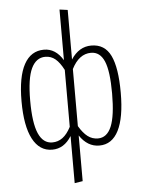

<svg xmlns="http://www.w3.org/2000/svg" viewBox="-62 -789 768 1039"><g transform="rotate(-5 322.5 -269.5)"><path d="M592 -264Q592 -129 556.5 -59Q521 11 452 11Q388 11 345 -53V195L301 202V-54Q261 11 196 11Q127 11 90 -59.5Q53 -130 53 -264Q53 -397 90 -464.5Q127 -532 198 -532Q261 -532 301 -466V-741L345 -735V-466Q388 -532 455 -532Q528 -532 560 -466Q592 -400 592 -264ZM301 -104V-413Q280 -454 256.5 -473.5Q233 -493 202 -493Q152 -493 126 -438.5Q100 -384 100 -264Q100 -142 125 -85Q150 -28 200 -28Q231 -28 256 -46.5Q281 -65 301 -104ZM545 -264Q545 -386 522 -439.5Q499 -493 450 -493Q385 -493 345 -414V-104Q368 -65 392.5 -46.5Q417 -28 448 -28Q497 -28 521 -85Q545 -142 545 -264Z"/></g></svg>

Font: Fira Sans Extra Condensed ExtraLight
Style: Regular
Weight: 275
Width: 1
Designer: Carrois Corporate & Edenspiekermann AG
Foundry: Carrois Corporate GbR & Edenspiekermann AG
Version: Version 4.203